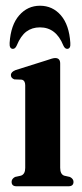

<svg xmlns="http://www.w3.org/2000/svg" viewBox="-20 -650 286 670"><path d="M190 -428.5V-64.5Q190 -42 204 -37L224 -32.5Q236.5 -26 236.5 -15.5Q236.5 0 219 0H37.5Q20.5 0 20.5 -15.5Q20.5 -26 32.5 -32.5L53 -37Q68 -42 68 -64V-352.5Q68 -369 56 -372L30 -373Q18 -377.5 18 -388Q18 -399 34.5 -405.5L142.5 -439.5Q164.5 -447.5 172.5 -447.5Q190 -447.5 190 -428.5ZM119.5 -554.5Q91.9 -554.5 72.1 -539.8Q52.3 -525 38.5 -491.5Q33.2 -479.5 25.2 -479.5Q12.2 -479.5 13.6 -500.5Q17.6 -563 47 -596.5Q76.3 -630 119.5 -630Q163.5 -630 192.5 -596.5Q221.4 -563 225.4 -500.5Q227.2 -479.5 214.3 -479.5Q206.3 -479.5 200.9 -491.5Q175.6 -554.5 119.5 -554.5Z"/></svg>

Font: Fraunces 144pt Soft SemiBold
Style: Regular
Weight: 600
Version: Version 1.000;[b76b70a41]